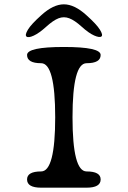

<svg xmlns="http://www.w3.org/2000/svg" viewBox="-20 -867 590 887"><path d="M380 -575Q315 -575 315 -325Q315 -75 380 -75Q445 -75 445 -38Q445 0 380 0H170Q105 0 105 -38Q105 -75 170 -75Q235 -75 235 -325Q235 -575 170 -575Q105 -575 105 -613Q105 -650 275 -650Q445 -650 445 -613Q445 -575 380 -575ZM379 -797Q426 -755 441.5 -730Q457 -705 448.5 -698.5Q440 -692 415 -703Q390 -714 357 -744Q325 -773 300 -782.5Q275 -792 250.5 -782.5Q226 -773 194 -744Q161 -714 136 -702.5Q111 -691 102.5 -698Q94 -705 109 -730Q124 -755 171 -797Q226 -847 275 -847Q324 -847 379 -797Z"/></svg>

Font: Syne Mono
Style: Regular
Weight: 400
Monospace: yes
Designer: Lucas Descroix
Foundry: Bonjour Monde
Version: Version 2.000; ttfautohint (v1.8.3)